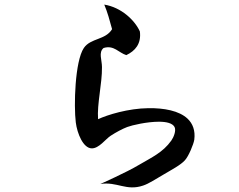

<svg xmlns="http://www.w3.org/2000/svg" viewBox="-20 -794 1040 836"><path d="M826 -186C831 -226 819 -256 797 -277C760 -312 694 -324 626 -323C538 -322 448 -294 407 -275C402 -342 425 -430 424 -502C424 -533 408 -566 431 -585C476 -599 497 -564 530 -554C568 -572 596 -603 589 -657C567 -706 508 -762 434 -774C448 -741 458 -704 468 -667C439 -619 375 -629 345 -585C306 -527 301 -333 310 -261C316 -213 342 -149 379 -148C411 -147 440 -189 462 -203C485 -218 513 -233 534 -241C555 -249 620 -264 672 -264C704 -264 731 -258 740 -241C748 -225 736 -196 726 -182C689 -130 641 -109 585 -76C530 -43 417 7 417 7C490 -4 530 39 603 14C628 6 659 -15 692 -34C729 -56 766 -75 785 -96C801 -113 823 -166 826 -186Z"/></svg>

Font: Yuji Syuku Std R
Style: Regular
Weight: 400
Designer: Kataoka Yuji
Foundry: Kinuta Font Factory
Version: Version 3.000;hotconv 1.0.111;makeotfexe 2.5.65597